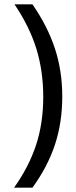

<svg xmlns="http://www.w3.org/2000/svg" viewBox="-20 -750 353 888"><path d="M180 -302Q180 -422 148 -525Q116 -628 47 -730H130Q200 -629 234 -525.5Q268 -422 268 -304Q268 -183 234 -80.5Q200 22 130 118H45Q114 21 147 -80Q180 -181 180 -302Z"/></svg>

Font: Niramit
Style: Regular
Weight: 400
Version: Version 1.000; ttfautohint (v1.6)